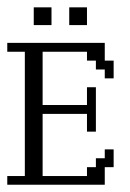

<svg xmlns="http://www.w3.org/2000/svg" viewBox="-20 -508 357 528"><path d="M0 0V-23.9H48.3V-365.7H0V-390.1H268.1V-341.3H292.5V-292.5H268.1V-316.9H243.7V-341.3H219.2V-365.7H97.2V-219.2H219.2V-268.1H243.7V-146H219.2V-194.8H97.2V-23.9H219.2V-48.3H243.7V-72.8H268.1V-97.2H292.5V-48.3H268.1V0ZM72.8 -439V-487.8H121.6V-439ZM170.4 -439V-487.8H219.2V-439Z"/></svg>

Font: FS Mondwest Regular
Style: Regular
Weight: 400
Designer: NZWStudios2024
Foundry: https://fontstruct.com
Version: Version 1.0